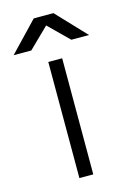

<svg xmlns="http://www.w3.org/2000/svg" viewBox="-167 -773 560 829"><g transform="rotate(-15 113.5 -358.5)"><path d="M82 -519H144V0H82ZM71 -716V-717H158L282 -586H203ZM70 -717H157V-716L24 -586H-55Z"/></g></svg>

Font: 寒蝉端黑体 Light
Style: Regular
Weight: 300
Designer: ChillDuanSans {Warren2060}; 
Source Han Sans {Ryoko NISHIZUKA 西塚涼子 (kana, bopomofo & ideographs); Paul D. Hunt (Latin, G
Foundry: ChillType&Adobe
Version: Version 1.300;Glyphs 3.3 (3306)